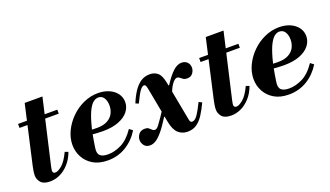

<svg xmlns="http://www.w3.org/2000/svg" viewBox="-59 -961 2336 1361"><g transform="rotate(-20 1109.0 -280.5)"><path d="M140 11Q91 11 70.5 -12.5Q50 -36 50 -66Q50 -80 53 -99.5Q56 -119 59 -132L159 -574H293L181 -87Q178 -74 177 -66Q176 -58 176 -55Q176 -36 196 -36Q215 -36 245.5 -61Q276 -86 307 -151L332 -142Q313 -91 282 -57Q251 -23 214.5 -6Q178 11 140 11ZM64 -420V-450H360V-420Z M576 11Q510 11 465.5 -15.5Q421 -42 398 -85Q375 -128 375 -177Q375 -230 399.5 -281Q424 -332 465.5 -373Q507 -414 560 -438Q613 -462 670 -462Q716 -462 752.5 -446Q789 -430 810 -401.5Q831 -373 831 -337Q831 -299 806.5 -267Q782 -235 733 -215.5Q684 -196 612 -196Q587 -196 558 -198Q529 -200 506.5 -203Q484 -206 478 -207L483 -242Q500 -235 521 -233.5Q542 -232 581 -232Q628 -232 658.5 -248Q689 -264 703.5 -291.5Q718 -319 718 -352Q718 -386 703.5 -409Q689 -432 661 -432Q644 -432 626 -419.5Q608 -407 589.5 -372.5Q571 -338 553 -273.5Q535 -209 520 -105Q513 -64 531 -46.5Q549 -29 591 -29Q640 -29 692 -54.5Q744 -80 790 -148L815 -129Q775 -64 713.5 -26.5Q652 11 576 11Z M1176 13Q1136 13 1107 -12.5Q1078 -38 1066 -101L1016 -367Q1012 -387 1008 -394.5Q1004 -402 996 -402Q982 -402 964.5 -378.5Q947 -355 918 -293L895 -302Q914 -349 937.5 -385Q961 -421 991 -441.5Q1021 -462 1061 -462Q1096 -462 1120 -441.5Q1144 -421 1155 -364L1211 -67Q1213 -54 1217.5 -48.5Q1222 -43 1231 -43Q1250 -43 1269 -69Q1288 -95 1320 -159L1343 -147Q1321 -100 1298 -64Q1275 -28 1246 -7.5Q1217 13 1176 13ZM893 13Q863 13 848.5 -6.5Q834 -26 834 -48Q834 -71 849.5 -91Q865 -111 895 -111Q915 -111 925 -103Q935 -95 943 -87Q951 -79 963 -79Q969 -79 975.5 -83Q982 -87 993.5 -101.5Q1005 -116 1024.5 -145Q1044 -174 1076 -223L1058 -143H1054Q1016 -82 987.5 -48Q959 -14 936.5 -0.5Q914 13 893 13ZM1166 -285 1153 -342H1164Q1206 -406 1237.5 -434Q1269 -462 1300 -462Q1327 -462 1343 -445.5Q1359 -429 1359 -404Q1359 -382 1344.5 -362.5Q1330 -343 1302 -343Q1284 -343 1273 -350.5Q1262 -358 1253.5 -365.5Q1245 -373 1235 -373Q1223 -373 1210 -360.5Q1197 -348 1185.5 -328Q1174 -308 1166 -285Z M1506 11Q1457 11 1436.5 -12.5Q1416 -36 1416 -66Q1416 -80 1419 -99.5Q1422 -119 1425 -132L1525 -574H1659L1547 -87Q1544 -74 1543 -66Q1542 -58 1542 -55Q1542 -36 1562 -36Q1581 -36 1611.5 -61Q1642 -86 1673 -151L1698 -142Q1679 -91 1648 -57Q1617 -23 1580.5 -6Q1544 11 1506 11ZM1430 -420V-450H1726V-420Z M1942 11Q1876 11 1831.5 -15.5Q1787 -42 1764 -85Q1741 -128 1741 -177Q1741 -230 1765.5 -281Q1790 -332 1831.5 -373Q1873 -414 1926 -438Q1979 -462 2036 -462Q2082 -462 2118.5 -446Q2155 -430 2176 -401.5Q2197 -373 2197 -337Q2197 -299 2172.5 -267Q2148 -235 2099 -215.5Q2050 -196 1978 -196Q1953 -196 1924 -198Q1895 -200 1872.5 -203Q1850 -206 1844 -207L1849 -242Q1866 -235 1887 -233.5Q1908 -232 1947 -232Q1994 -232 2024.5 -248Q2055 -264 2069.5 -291.5Q2084 -319 2084 -352Q2084 -386 2069.5 -409Q2055 -432 2027 -432Q2010 -432 1992 -419.5Q1974 -407 1955.5 -372.5Q1937 -338 1919 -273.5Q1901 -209 1886 -105Q1879 -64 1897 -46.5Q1915 -29 1957 -29Q2006 -29 2058 -54.5Q2110 -80 2156 -148L2181 -129Q2141 -64 2079.5 -26.5Q2018 11 1942 11Z"/></g></svg>

Font: Libre Bodoni
Style: Bold Italic
Weight: 700
Italic angle: -13°
Version: Version 2.005;gftools[0.9.23]